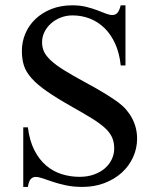

<svg xmlns="http://www.w3.org/2000/svg" viewBox="-20 -698 596 733"><path d="M503.4 -168.9Q503.4 -131.3 488 -97.7Q472.7 -64 444.8 -38.8Q417 -13.7 378.7 1Q340.3 15.6 294.4 15.6Q260.7 15.6 232.9 9.8Q205.1 3.9 183.1 -3.4Q161.1 -10.7 144.5 -16.6Q127.9 -22.5 116.2 -22.5Q104.5 -22.5 97.2 -14.2Q89.8 -5.9 86.4 15.6H68.8V-211.9H86.4Q92.8 -160.6 111.1 -124.8Q129.4 -88.9 156 -66.2Q182.6 -43.5 215.6 -33.2Q248.5 -22.9 283.7 -22.9Q314 -22.9 338.6 -31.7Q363.3 -40.5 380.4 -55.4Q397.5 -70.3 406.7 -89.8Q416 -109.4 416 -131.3Q416 -155.8 407.5 -174.3Q398.9 -192.9 379.9 -210.2Q360.8 -227.5 330.3 -246.3Q299.8 -265.1 256.3 -289.6Q197.3 -322.8 159.7 -348.9Q122.1 -375 100.6 -399.2Q79.1 -423.3 71.3 -448Q63.5 -472.7 63.5 -503.4Q63.5 -538.6 76.9 -570.1Q90.3 -601.6 115.5 -625.5Q140.6 -649.4 176.3 -663.6Q211.9 -677.7 256.3 -677.7Q285.2 -677.7 308.8 -671.9Q332.5 -666 351.1 -658.9Q369.6 -651.9 384 -646.2Q398.4 -640.6 409.2 -640.6Q420.4 -640.6 428 -648.7Q435.5 -656.7 440.9 -677.7H459V-448.2H440.9Q436 -495.1 419.9 -530.8Q403.8 -566.4 379.2 -590.6Q354.5 -614.7 323.2 -627Q292 -639.2 256.8 -639.2Q232.9 -639.2 211.7 -630.9Q190.4 -622.6 174.8 -608.6Q159.2 -594.7 149.9 -576.2Q140.6 -557.6 140.6 -537.1Q140.6 -517.6 147.9 -501.2Q155.3 -484.9 173.8 -467.5Q192.4 -450.2 224.4 -430.2Q256.3 -410.2 305.2 -383.8Q352.5 -358.4 383.5 -339.1Q414.6 -319.8 432.1 -306.6Q465.8 -281.7 484.6 -245.8Q503.4 -210 503.4 -168.9Z"/></svg>

Font: Doulos SIL Viet
Style: Regular
Weight: 400
Designer: Walt Agee, Victor Gaultney, Peter Martin, Debbi Hosken, Becca Hirsbrunner
Foundry: SIL International
Version: Version 5.000